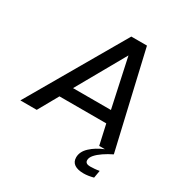

<svg xmlns="http://www.w3.org/2000/svg" viewBox="-211 -817 1106 1158"><g transform="rotate(30 342.0 -238.5)"><path d="M-17 0 370 -668H479L634 0H532L501 -139H175L97 0ZM221 -223H485L412 -561ZM533 191Q491 191 468.5 175.5Q446 160 446 129Q446 89 482 55.5Q518 22 572 0H634Q601 16 573 35Q545 54 528.5 73Q512 92 512 110Q512 123 521 129Q530 135 546 135Q559 135 577 133.5Q595 132 610 129L601 181Q582 186 565 188.5Q548 191 533 191Z"/></g></svg>

Font: Gantari Medium
Style: Italic
Weight: 500
Italic angle: -10°
Designer: Anugrah Pasau
Foundry: Lafontype
Version: Version 1.000